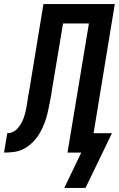

<svg xmlns="http://www.w3.org/2000/svg" viewBox="-62 -755 588 950"><path d="M256 175 340 0H272L378 -639H250L193 -298Q193 -298 193 -297.5Q193 -297 193 -296V-294Q188 -269 183.5 -244Q179 -219 173 -194Q167 -169 157.5 -144Q148 -119 134.5 -96Q121 -73 101.5 -53Q82 -33 58.5 -20Q35 -7 9.5 -3.5Q-16 0 -42 0L-26 -96Q-15 -96 -3.5 -100Q8 -104 17 -112Q26 -120 33 -129.5Q40 -139 45.5 -149.5Q51 -160 55 -171Q59 -182 62 -193Q65 -204 67 -215Q69 -226 71 -237Q74 -256 77 -275.5Q80 -295 84 -315L153 -735H506L401 -96H492L361 175Z"/></svg>

Font: Iosevka SS04
Style: Bold Italic
Weight: 700
Italic angle: -9°
Monospace: yes
Designer: Belleve Invis
Foundry: Belleve Invis
Version: Version 19.0.0; ttfautohint (v1.8.4)